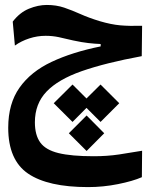

<svg xmlns="http://www.w3.org/2000/svg" viewBox="-20 -449 626 787"><path d="M340.8 317.9Q176.3 317.9 95 262.5Q13.7 207 13.7 74.7Q13.7 -24.4 60.1 -89.8Q106.4 -155.3 191.4 -195.3Q276.4 -235.4 392.6 -258.8V-268.6Q368.7 -269.5 342.3 -272.5Q315.9 -275.4 279.8 -283.2Q245.6 -291.5 220 -296.9Q194.3 -302.2 167 -302.2Q132.8 -302.2 99.9 -291.5Q66.9 -280.8 41 -262.2L32.2 -360.4Q61 -397.9 98.6 -413.3Q136.2 -428.7 171.9 -428.7Q210.9 -428.7 243.2 -417.7Q275.4 -406.7 309.6 -391.4Q343.8 -376 388.7 -362.3Q435.1 -348.6 472.4 -345.2Q509.8 -341.8 562.5 -343.3L561 -218.8Q412.6 -191.4 315.4 -157.5Q218.3 -123.5 170.7 -73.5Q123 -23.4 123 52.2Q123 104.5 145 135Q167 165.5 219.7 178.5Q272.5 191.4 364.3 191.4Q419.4 191.4 468.3 184.1Q517.1 176.8 562.5 168.9L561.5 277.3Q524.4 293.5 463.6 305.7Q402.8 317.9 340.8 317.9ZM392.1 -102.5 468.8 -25.9 392.1 50.8 334.5 -6.8 277.3 50.8 200.2 -25.9 277.3 -102.5 334.5 -45.4ZM335 24.4 407.2 97.2 335 169.9 262.2 97.2Z"/></svg>

Font: Cascadia Code SemiBold
Style: Regular
Weight: 600
Monospace: yes
Designer: Aaron Bell
Foundry: Saja Typeworks
Version: Version 2404.023; ttfautohint (v1.8.4)